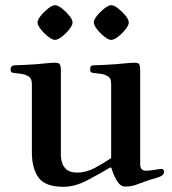

<svg xmlns="http://www.w3.org/2000/svg" viewBox="-20 -710 665 741"><path d="M125 -623Q125 -634 137.5 -649.5Q150 -665 166 -677.5Q182 -690 192 -690Q203 -690 219 -677.5Q235 -665 247.5 -649.5Q260 -634 260 -623Q260 -613 247.5 -597Q235 -581 219 -568.5Q203 -556 192 -556Q182 -556 166 -568.5Q150 -581 137.5 -597Q125 -613 125 -623ZM342 -623Q342 -634 354.5 -649.5Q367 -665 383 -677.5Q399 -690 409 -690Q420 -690 436 -677.5Q452 -665 464.5 -649.5Q477 -634 477 -623Q477 -613 464.5 -597Q452 -581 436 -568.5Q420 -556 409 -556Q399 -556 383 -568.5Q367 -581 354.5 -597Q342 -613 342 -623ZM21 -442Q21 -458 38 -458Q49 -458 74 -459.5Q99 -461 118 -462Q142 -464 161.5 -466Q181 -468 193 -468Q209 -468 212 -459.5Q215 -451 215 -440V-109Q215 -96 220 -80.5Q225 -65 238.5 -54.5Q252 -44 278 -44Q313 -44 347 -62.5Q381 -81 409 -100V-383Q409 -399 405 -406.5Q401 -414 392 -418Q383 -423 369.5 -425Q356 -427 345 -428Q337 -429 332.5 -430.5Q328 -432 328 -442Q328 -451 331 -454.5Q334 -458 344 -458Q355 -458 380 -459.5Q405 -461 424 -462Q448 -464 468 -466Q488 -468 500 -468Q516 -468 518.5 -459.5Q521 -451 521 -440V-76Q521 -51 544 -51Q549 -51 558 -52Q567 -53 574 -54Q584 -56 591.5 -57Q599 -58 604 -58Q613 -58 613 -46Q613 -31 582 -23Q561 -17 542.5 -10.5Q524 -4 508 2Q489 10 463 10Q444 10 430 -14.5Q416 -39 410 -62L406 -64Q363 -38 315.5 -13.5Q268 11 225 11Q154 11 128.5 -25Q103 -61 103 -122V-383Q103 -399 98.5 -406.5Q94 -414 85 -418Q76 -423 62.5 -425Q49 -427 38 -428Q30 -429 25.5 -430.5Q21 -432 21 -442Z"/></svg>

Font: Monomakh
Style: Regular
Weight: 400
Version: Version 1.200; ttfautohint (v1.8.4.7-5d5b)